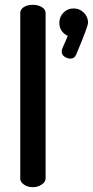

<svg xmlns="http://www.w3.org/2000/svg" viewBox="-20 -776 385 796"><path d="M345 -682Q345 -666 295 -548Q288 -533 272 -533Q259 -533 247.5 -541Q236 -549 236 -562Q236 -568 238 -574L261 -627Q226 -645 226 -681Q226 -706 243 -723.5Q260 -741 285 -741Q310 -741 327.5 -723.5Q345 -706 345 -682ZM116 -756Q138 -756 153.5 -746.5Q169 -737 169 -722V-35Q169 -22 153 -11Q137 0 116 0Q94 0 79 -11Q64 -22 64 -35V-722Q64 -737 78.5 -746.5Q93 -756 116 -756Z"/></svg>

Font: AkaAcidDosis
Style: SemiBold
Weight: 600
Designer: Edgar Tolentino, Pablo Impallari, Igino Marini, Cyberella
Foundry: Edgar Tolentino, Pablo Impallari, Igino Marini, Cyberella
Version: Version 1.007